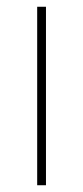

<svg xmlns="http://www.w3.org/2000/svg" viewBox="-20 -548 247 568"><path d="M116 0V-528H90V0Z"/></svg>

Font: Noto Sans Telugu Thin
Style: Regular
Weight: 100
Designer: Jelle Bosma - Monotype Design Team
Foundry: Monotype Imaging Inc.
Version: Version 2.005